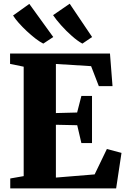

<svg xmlns="http://www.w3.org/2000/svg" viewBox="-20 -1038 700 1058"><path d="M110.5 -67.5V-670.5L35.5 -686V-743H586L600 -563.5H524.5L482 -673.5L288 -685.5V-415L405 -418L428.5 -509.5H487V-249.5H428.5L405.5 -348L288 -350.5V-59.5L501.5 -77L569 -217L649.5 -195.5L620 0H36.5V-54.5ZM218 -798Q199 -807.5 175.2 -825.8Q151.5 -844 127.5 -866.5Q103.5 -889 83.5 -911.5Q63.5 -934 52 -952.5L141.5 -1016.5L273.5 -834L219 -798ZM433.5 -798Q407.5 -812 376 -839.8Q344.5 -867.5 316.5 -899Q288.5 -930.5 272.5 -954.5L364 -1017.5L487.5 -834L434.5 -798Z"/></svg>

Font: Merriweather 48pt Black
Style: Regular
Weight: 900
Version: Version 2.100